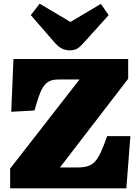

<svg xmlns="http://www.w3.org/2000/svg" viewBox="-20 -1021 757 1041"><path d="M35 0V-107L411 -590H298Q268 -590 249.5 -581.5Q231 -573 217.5 -554.5Q204 -536 192.5 -503.5Q181 -471 167 -422L41 -415L53 -701H675V-594L305 -113H398Q431 -113 454 -119.5Q477 -126 494 -144Q511 -162 526.5 -195.5Q542 -229 561 -283H687L665 0ZM358 -748Q336 -748 316 -757.5Q296 -767 272 -795L147 -939L195 -1001L362 -902L527 -1000L569 -939L441 -797Q417 -769 400.5 -758.5Q384 -748 358 -748Z"/></svg>

Font: Literata Black
Style: Regular
Weight: 900
Designer: Latin by Veronika Burian and Jose Scaglione. Greek by Irene Vlachou. Cyrillic by Vera Evstafieva.
Foundry: TypeTogether
Version: Version 3.103;gftools[0.9.29]